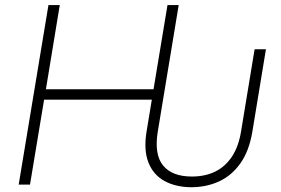

<svg xmlns="http://www.w3.org/2000/svg" viewBox="-20 -748 1138 778"><path d="M755.9 10.7Q691.4 10.3 646 -14.9Q600.6 -40 581.1 -90.6Q561.5 -141.1 574.2 -216.8L595.2 -344.2H158.7L101.6 0H55.7L176.3 -727.5H222.2L166 -386.2H602.1L658.7 -727.5H704.1L619.1 -213.4Q604.5 -121.6 641.1 -77.1Q677.7 -32.7 757.3 -32.7Q812 -32.7 853 -53.2Q894 -73.7 920.7 -114.7Q947.3 -155.8 957 -216.8L1011.7 -548.3H1057.6L1002.4 -213.4Q989.3 -135.7 954.1 -86.2Q918.9 -36.6 868.2 -13.2Q817.4 10.3 755.9 10.7Z"/></svg>

Font: Inter 17pt ExtraLight
Style: Italic
Weight: 250
Italic angle: -9.3988°
Version: Version 4.001;git-66647c0bb